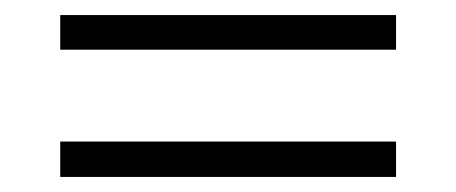

<svg xmlns="http://www.w3.org/2000/svg" viewBox="-20 -408 606 255"><path d="M60 -342V-388H506V-342ZM60 -173V-220H506V-173Z"/></svg>

Font: Readex Pro ExtraLight
Style: Regular
Weight: 200
Designer: Bonnie Shaver-Troup, Thomas Jockin
Foundry: Lexend
Version: Version 1.203; ttfautohint (v1.8.3)